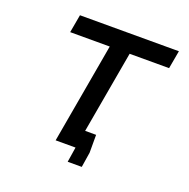

<svg xmlns="http://www.w3.org/2000/svg" viewBox="-114 -660 827 839"><g transform="rotate(20 300.0 -240.0)"><path d="M287.5 -466H103.5L118.5 -550H578.5L563.5 -466H380L312.5 -83H363.5V0L352.5 70H287L298 0H205.5Z"/></g></svg>

Font: JuliaMono Medium
Style: Italic
Weight: 500
Italic angle: -9°
Monospace: yes
Designer: cormullion
Foundry: corm
Version: Version 0.054; ttfautohint (v1.8.4)